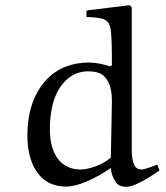

<svg xmlns="http://www.w3.org/2000/svg" viewBox="-20 -704 643 743"><path d="M314 -660 315 -638C336 -638 358 -636 378 -631C392 -627 402 -615 406 -602C413 -576 413 -504 413 -451L406 -447C379 -456 352 -462 323 -462C263 -462 204 -442 162 -398C106 -340 86 -260 86 -180C86 -122 98 -62 139 -19C164 7 200 18 235 18C261 18 287 10 311 0C346 -14 378 -33 409 -54C410 -34 417 -15 428 1C437 14 453 19 468 19C486 19 503 11 519 3C546 -10 572 -27 597 -44L589 -67C569 -59 538 -48 528 -48C516 -48 506 -53 501 -63C494 -76 491 -93 490 -110V-675L482 -684L319 -664ZM409 -95C382 -68 326 -48 291 -48C264 -48 235 -57 215 -77C182 -110 173 -158 173 -203C173 -270 185 -342 232 -390C255 -414 286 -428 319 -428C342 -428 367 -425 383 -409C409 -383 413 -345 413 -310Z"/></svg>

Font: Neo Euler
Style: Euler
Weight: 500
Designer: Hermann Zapf
Version: Version 000.002